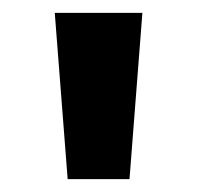

<svg xmlns="http://www.w3.org/2000/svg" viewBox="-20 -734 306 298"><path d="M201 -714 181 -456H85L65 -714Z"/></svg>

Font: Noto Sans Tai Tham
Style: Bold
Weight: 700
Designer: Monotype Design Team 2013. Revised by David WIlliams 2020
Foundry: Monotype Imaging Inc.
Version: Version 2.002; ttfautohint (v1.8.4.7-5d5b)